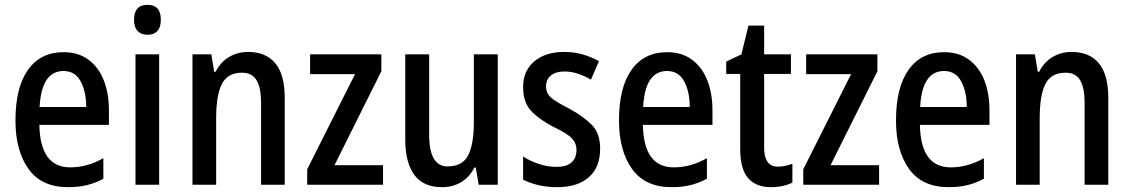

<svg xmlns="http://www.w3.org/2000/svg" viewBox="-20 -765 4675 795"><path d="M243 -549Q304 -549 346 -518Q388 -487 409.5 -433Q431 -379 431 -308V-248H143Q146 -72 271 -72Q341 -72 408 -110V-25Q375 -7 340 1.5Q305 10 262 10Q152 10 98 -65.5Q44 -141 44 -266Q44 -403 96 -476Q148 -549 243 -549ZM243 -471Q152 -471 144 -322H337Q337 -385 314 -428Q291 -471 243 -471Z M591 -745Q646 -745 646 -683Q646 -652 631.5 -636.5Q617 -621 591 -621Q565 -621 550 -636.5Q535 -652 535 -683Q535 -745 591 -745ZM639 -540V0H541V-540Z M1007 -550Q1081 -550 1120 -503Q1159 -456 1159 -360V0H1061V-339Q1061 -401 1042.5 -432.5Q1024 -464 982 -464Q923 -464 899 -418Q875 -372 875 -274V0H777V-540H855L867 -468H873Q893 -508 928.5 -529Q964 -550 1007 -550Z M1566 0H1252V-64L1450 -458H1264V-540H1559V-470L1365 -81H1566Z M2041 -540V0H1962L1950 -71H1944Q1924 -31 1889 -10.5Q1854 10 1811 10Q1732 10 1695 -41.5Q1658 -93 1658 -187V-540H1757V-207Q1757 -76 1833 -76Q1895 -76 1918.5 -122Q1942 -168 1942 -259V-540Z M2465 -150Q2465 -72 2418 -31Q2371 10 2288 10Q2244 10 2209 1.5Q2174 -7 2146 -21V-117Q2173 -99 2210 -86.5Q2247 -74 2284 -74Q2326 -74 2346.5 -92.5Q2367 -111 2367 -144Q2367 -172 2347.5 -192.5Q2328 -213 2271 -240Q2213 -270 2179.5 -305.5Q2146 -341 2146 -405Q2146 -472 2192.5 -511Q2239 -550 2316 -550Q2356 -550 2391.5 -540Q2427 -530 2460 -512L2427 -435Q2402 -450 2374 -459.5Q2346 -469 2317 -469Q2281 -469 2261 -452.5Q2241 -436 2241 -408Q2241 -379 2261.5 -361Q2282 -343 2339 -314Q2396 -283 2430.5 -248Q2465 -213 2465 -150Z M2742 -549Q2803 -549 2845 -518Q2887 -487 2908.5 -433Q2930 -379 2930 -308V-248H2642Q2645 -72 2770 -72Q2840 -72 2907 -110V-25Q2874 -7 2839 1.5Q2804 10 2761 10Q2651 10 2597 -65.5Q2543 -141 2543 -266Q2543 -403 2595 -476Q2647 -549 2742 -549ZM2742 -471Q2651 -471 2643 -322H2836Q2836 -385 2813 -428Q2790 -471 2742 -471Z M3201 -75Q3230 -75 3261 -87V-9Q3244 0 3221 5Q3198 10 3172 10Q3111 10 3078 -27Q3045 -64 3045 -147V-459H2987V-510L3050 -540L3079 -659H3144V-540H3255V-459H3144V-154Q3144 -75 3201 -75Z M3620 0H3306V-64L3504 -458H3318V-540H3613V-470L3419 -81H3620Z M3889 -549Q3950 -549 3992 -518Q4034 -487 4055.5 -433Q4077 -379 4077 -308V-248H3789Q3792 -72 3917 -72Q3987 -72 4054 -110V-25Q4021 -7 3986 1.5Q3951 10 3908 10Q3798 10 3744 -65.5Q3690 -141 3690 -266Q3690 -403 3742 -476Q3794 -549 3889 -549ZM3889 -471Q3798 -471 3790 -322H3983Q3983 -385 3960 -428Q3937 -471 3889 -471Z M4417 -550Q4491 -550 4530 -503Q4569 -456 4569 -360V0H4471V-339Q4471 -401 4452.5 -432.5Q4434 -464 4392 -464Q4333 -464 4309 -418Q4285 -372 4285 -274V0H4187V-540H4265L4277 -468H4283Q4303 -508 4338.5 -529Q4374 -550 4417 -550Z"/></svg>

Font: Noto Sans Myanmar Condensed Medium
Style: Regular
Weight: 500
Width: 3
Designer: Monotype Design Team
Foundry: Monotype Imaging Inc.
Version: Version 2.107; ttfautohint (v1.8.4.7-5d5b)